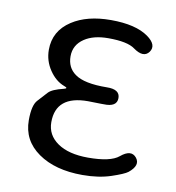

<svg xmlns="http://www.w3.org/2000/svg" viewBox="-69 -616 633 691"><g transform="rotate(10 248.0 -270.5)"><path d="M277 13Q177 13 115 -30.5Q53 -74 53 -148Q53 -203 71 -222Q87 -239 103 -257Q116 -271 158 -281Q166 -283 166 -285.5Q166 -288 157 -291Q125 -303 102.5 -336.5Q80 -370 80 -410Q80 -479 140 -518Q195 -554 282 -554Q373 -554 419 -521Q458 -493 439 -466Q420 -440 381 -468Q354 -488 284 -488Q230 -488 197 -466Q161 -442 161 -400.5Q161 -359 192 -337Q226 -312 309 -313Q357 -314 357 -282Q357 -249 308 -251H299Q275 -252 251 -252Q134 -252 134 -155Q134 -108 174.5 -80Q215 -52 286 -52Q368 -52 398 -77Q435 -108 456 -82Q476 -57 439 -27Q426 -17 381 -2Q336 13 277 13Z"/></g></svg>

Font: Resource Han Rounded KR Normal
Style: Regular
Weight: 350
Designer: Cyano Hao (round all glyphs); Ryoko NISHIZUKA 西塚涼子 (kana, bopomofo & ideographs); Paul D. Hunt (Latin, Greek & Cyrillic)
Foundry: Cyano Hao
Version: 0.990